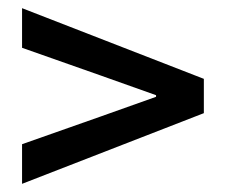

<svg xmlns="http://www.w3.org/2000/svg" viewBox="-20 -567 553 470"><path d="M34 -117V-214L227 -282L362 -330V-334L227 -382L34 -450V-547L479 -374V-290Z"/></svg>

Font: Giro Sans Semibold
Style: Regular
Weight: 600
Designer: Paul D. Hunt
Foundry: Adobe Systems Incorporated
Version: Version 1.000;PS 1.0;hotconv 1.0.88;makeotf.lib2.5.647800